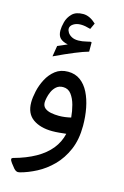

<svg xmlns="http://www.w3.org/2000/svg" viewBox="-135 -706 665 1028"><g transform="rotate(15 197.0 -192.0)"><path d="M92.8 -383.8Q155.8 -413.6 201.7 -432.4Q247.6 -451.2 275.9 -459V-508.3Q275.9 -513.2 266.1 -511.5Q256.3 -509.8 252 -508.3Q238.3 -504.9 226.1 -503.2Q213.9 -501.5 203.6 -501.5Q181.6 -501.5 167.2 -509.3Q152.8 -517.1 145.5 -528.3Q138.2 -539.6 138.2 -550.3Q138.2 -565.4 155 -576.4Q171.9 -587.4 196.3 -587.4Q208 -587.4 221.4 -585Q234.9 -582.5 250 -578.1L265.6 -611.8Q248 -628.4 230 -637Q211.9 -645.5 193.8 -645.5Q153.3 -645.5 132.6 -624.5Q111.8 -603.5 104.7 -576.2Q97.7 -548.8 97.7 -529.8Q97.7 -500.5 112.5 -486.3Q127.4 -472.2 155.3 -466.8Q142.1 -460.9 128.9 -455.1Q115.7 -449.2 102.5 -443.8ZM271.5 -2.4Q260.7 44.9 230.2 82.8Q199.7 120.6 149.7 148.9Q99.6 177.2 29.8 196.3Q22.5 198.2 21.7 203.1Q21 208 24.2 213.6Q27.3 219.2 31.2 224.6L51.3 250Q58.6 258.3 66.4 261.2Q74.2 264.2 85 261.2Q127.9 250 173.8 226.1Q219.7 202.1 259 162.6Q298.3 123 322.8 66.4Q347.2 9.8 347.2 -66.4Q347.2 -118.2 338.1 -164.8Q329.1 -211.4 310.8 -247.8Q292.5 -284.2 263.9 -305.2Q235.4 -326.2 195.8 -326.2Q154.3 -326.2 125.7 -304Q97.2 -281.7 79.6 -248Q62 -214.4 54.2 -178.7Q46.4 -143.1 46.4 -116.7Q46.4 -54.7 87.6 -25.6Q128.9 3.4 194.8 3.4Q213.4 3.4 233.4 1.5Q253.4 -0.5 271.5 -2.4ZM116.2 -135.7Q116.2 -144 119.6 -160.9Q123 -177.7 131.1 -195.8Q139.2 -213.9 153.8 -226.8Q168.5 -239.7 190.9 -239.7Q219.2 -239.7 236.3 -217.3Q253.4 -194.8 262.5 -161.1Q271.5 -127.4 274.4 -93.3Q257.8 -89.4 241.2 -87.2Q224.6 -85 208 -85Q185.1 -85 163.8 -89.1Q142.6 -93.3 129.4 -104.2Q116.2 -115.2 116.2 -135.7Z"/></g></svg>

Font: Literata
Style: Regular
Weight: 400
Designer: Latin by Veronika Burian and Jose Scaglione. Greek by Irene Vlachou. Cyrillic by Vera Evstafieva.
Foundry: TypeTogether
Version: Version 3.002